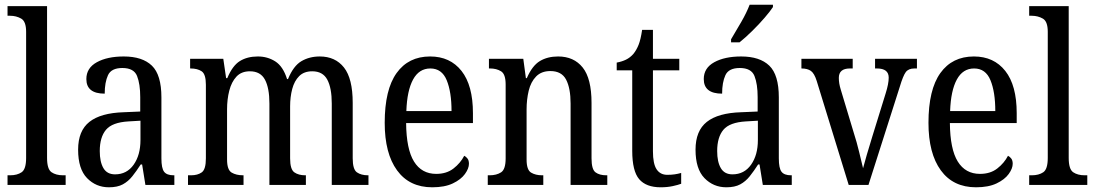

<svg xmlns="http://www.w3.org/2000/svg" viewBox="-20 -786 4652 816"><path d="M12 0V-41H23Q53 -41 72 -54Q91 -67 91 -115V-651Q91 -695 70 -707Q49 -719 23 -719H12V-760H180V-115Q180 -67 199 -54Q218 -41 248 -41H259V0Z M443 10Q388 10 350 -29Q312 -68 312 -150Q312 -230 360 -268Q408 -306 506 -309L576 -312V-373Q576 -429 562.5 -463Q549 -497 500 -497Q453 -497 439 -466.5Q425 -436 425 -388Q347 -388 347 -450Q347 -497 391.5 -521.5Q436 -546 506 -546Q585 -546 625.5 -507Q666 -468 666 -372V-113Q666 -71 677.5 -56Q689 -41 718 -41H721V0H598L584 -87H578Q560 -59 542.5 -37Q525 -15 502 -2.5Q479 10 443 10ZM469 -45Q519 -45 548 -86Q577 -127 577 -191V-273L526 -270Q457 -266 430.5 -234.5Q404 -203 404 -144Q404 -98 419.5 -71.5Q435 -45 469 -45Z M779 0V-41H792Q820 -41 837.5 -53.5Q855 -66 855 -113V-426Q855 -471 837 -483Q819 -495 790 -495H788V-536H929L941 -454H946Q968 -507 999.5 -526.5Q1031 -546 1076 -546Q1117 -546 1150 -525Q1183 -504 1200 -450H1204Q1227 -506 1261 -526Q1295 -546 1339 -546Q1405 -546 1442 -499Q1479 -452 1479 -349V-113Q1479 -66 1497 -53.5Q1515 -41 1544 -41H1546V0H1390V-346Q1390 -412 1371 -447.5Q1352 -483 1307 -483Q1272 -483 1251.5 -462.5Q1231 -442 1222 -408Q1213 -374 1213 -334V-113Q1213 -66 1231 -53.5Q1249 -41 1277 -41H1280V0H1125V-346Q1125 -412 1106 -447.5Q1087 -483 1042 -483Q1006 -483 985 -460.5Q964 -438 954.5 -401Q945 -364 945 -321V-108Q945 -64 964.5 -52.5Q984 -41 1013 -41H1015V0Z M1817 10Q1720 10 1667.5 -62Q1615 -134 1615 -264Q1615 -405 1665.5 -475.5Q1716 -546 1808 -546Q1893 -546 1941.5 -484.5Q1990 -423 1990 -305V-263H1706Q1707 -152 1739.5 -99.5Q1772 -47 1834 -47Q1878 -47 1907.5 -70Q1937 -93 1953 -124Q1961 -120 1967 -112Q1973 -104 1973 -90Q1973 -70 1956 -46.5Q1939 -23 1904.5 -6.5Q1870 10 1817 10ZM1899 -314Q1899 -395 1878.5 -445Q1858 -495 1809 -495Q1761 -495 1735.5 -448Q1710 -401 1707 -314Z M2053 0V-41H2061Q2090 -41 2109.5 -53.5Q2129 -66 2129 -113V-427Q2129 -471 2109.5 -483Q2090 -495 2063 -495H2058V-536H2204L2215 -454H2219Q2242 -507 2274.5 -526.5Q2307 -546 2352 -546Q2419 -546 2456.5 -499Q2494 -452 2494 -349V-113Q2494 -66 2511 -53.5Q2528 -41 2557 -41H2561V0H2405V-346Q2405 -411 2386 -447.5Q2367 -484 2319 -484Q2281 -484 2258.5 -461Q2236 -438 2227 -400.5Q2218 -363 2218 -321V-108Q2218 -64 2237 -52.5Q2256 -41 2284 -41H2289V0Z M2788 10Q2726 10 2696.5 -24.5Q2667 -59 2667 -145V-487H2601V-520Q2623 -524 2640.5 -532.5Q2658 -541 2672 -557Q2685 -573 2694 -595.5Q2703 -618 2709 -659H2755V-536H2867V-487H2755V-143Q2755 -90 2770.5 -66.5Q2786 -43 2816 -43Q2833 -43 2847 -45Q2861 -47 2875 -51V-5Q2862 0 2839 5Q2816 10 2788 10Z M3067 10Q3012 10 2974 -29Q2936 -68 2936 -150Q2936 -230 2984 -268Q3032 -306 3130 -309L3200 -312V-373Q3200 -429 3186.5 -463Q3173 -497 3124 -497Q3077 -497 3063 -466.5Q3049 -436 3049 -388Q2971 -388 2971 -450Q2971 -497 3015.5 -521.5Q3060 -546 3130 -546Q3209 -546 3249.5 -507Q3290 -468 3290 -372V-113Q3290 -71 3301.5 -56Q3313 -41 3342 -41H3345V0H3222L3208 -87H3202Q3184 -59 3166.5 -37Q3149 -15 3126 -2.5Q3103 10 3067 10ZM3093 -45Q3143 -45 3172 -86Q3201 -127 3201 -191V-273L3150 -270Q3081 -266 3054.5 -234.5Q3028 -203 3028 -144Q3028 -98 3043.5 -71.5Q3059 -45 3093 -45ZM3087 -619Q3108 -654 3130.5 -693Q3153 -732 3166 -766H3265V-756Q3254 -739 3230 -711Q3206 -683 3177 -654.5Q3148 -626 3123 -606H3087Z M3451 -442Q3441 -474 3426.5 -484.5Q3412 -495 3386 -495V-536H3604V-495H3592Q3545 -495 3545 -455Q3545 -443 3547 -431Q3549 -419 3553 -406L3609 -220Q3621 -183 3631.5 -139.5Q3642 -96 3648 -71Q3653 -91 3664 -128.5Q3675 -166 3688 -208L3744 -389Q3757 -430 3757 -456Q3757 -495 3707 -495H3699V-536H3877V-495H3866Q3841 -495 3829.5 -479.5Q3818 -464 3804 -417L3671 0H3587Z M4128 10Q4031 10 3978.5 -62Q3926 -134 3926 -264Q3926 -405 3976.5 -475.5Q4027 -546 4119 -546Q4204 -546 4252.5 -484.5Q4301 -423 4301 -305V-263H4017Q4018 -152 4050.5 -99.5Q4083 -47 4145 -47Q4189 -47 4218.5 -70Q4248 -93 4264 -124Q4272 -120 4278 -112Q4284 -104 4284 -90Q4284 -70 4267 -46.5Q4250 -23 4215.5 -6.5Q4181 10 4128 10ZM4210 -314Q4210 -395 4189.5 -445Q4169 -495 4120 -495Q4072 -495 4046.5 -448Q4021 -401 4018 -314Z M4354 0V-41H4365Q4395 -41 4414 -54Q4433 -67 4433 -115V-651Q4433 -695 4412 -707Q4391 -719 4365 -719H4354V-760H4522V-115Q4522 -67 4541 -54Q4560 -41 4590 -41H4601V0Z"/></svg>

Font: Noto Serif Thai Condensed
Style: Regular
Weight: 400
Width: 3
Designer: Monotype Design Team
Foundry: Monotype Imaging Inc.
Version: Version 2.002; ttfautohint (v1.8.4.7-5d5b)